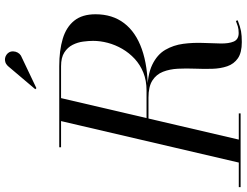

<svg xmlns="http://www.w3.org/2000/svg" viewBox="-173 -882 1020 794"><g transform="rotate(-90 337.0 -485.0)"><path d="M60 0 235 -750H330L155 0ZM-40 0V-7.5H265V0ZM560 5Q516.5 5 493 -11.2Q469.5 -27.5 460 -55.2Q450.5 -83 449.5 -117.2Q448.5 -151.5 450 -188.2Q451.5 -225 449.8 -259.2Q448 -293.5 437.2 -321Q426.5 -348.5 401.2 -364.8Q376 -381 330 -381H215V-386H350Q423.5 -386 466 -365.5Q508.5 -345 528 -311.2Q547.5 -277.5 552.8 -237.2Q558 -197 556.5 -156.8Q555 -116.5 554.2 -82.8Q553.5 -49 562.2 -28.5Q571 -8 597.5 -8Q613.5 -8 625 -11.5Q636.5 -15 647.5 -19.5L650 -12Q623 -1.5 605 1.8Q587 5 560 5ZM215 -383.5V-389H360Q401 -389 433.8 -402.2Q466.5 -415.5 491 -438.2Q515.5 -461 532 -489.5Q548.5 -518 556.8 -549.2Q565 -580.5 565 -610Q565 -628.5 562 -651.2Q559 -674 548.5 -694.8Q538 -715.5 517 -729Q496 -742.5 460 -742.5H125V-750H460Q525.5 -750 573.8 -735.5Q622 -721 648.5 -688Q675 -655 675 -600Q675 -530 638.2 -481.8Q601.5 -433.5 531 -408.5Q460.5 -383.5 360 -383.5ZM369.5 -844.5 365 -849 461.5 -963Q469 -970.5 477.5 -973Q486 -975.5 493.8 -974Q501.5 -972.5 507.8 -968Q514 -963.5 517.5 -957.5Q522 -949.5 521.5 -939.8Q521 -930 516.5 -921.8Q512 -913.5 504 -908.5Z"/></g></svg>

Font: Bodoni Moda 28pt
Style: Italic
Weight: 400
Italic angle: -13°
Designer: Owen Earl
Foundry: indestructible type
Version: Version 2.004